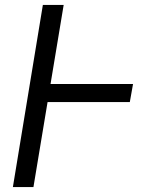

<svg xmlns="http://www.w3.org/2000/svg" viewBox="-20 -755 640 775"><path d="M32 0 153 -735H237L184 -416H517L504 -343H172L115 0Z"/></svg>

Font: Iosevka Curly Extended Oblique
Style: Regular
Weight: 400
Width: 7
Italic angle: -9°
Monospace: yes
Designer: Belleve Invis
Foundry: Belleve Invis
Version: Version 11.1.0; ttfautohint (v1.8.3)